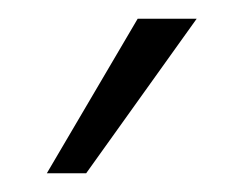

<svg xmlns="http://www.w3.org/2000/svg" viewBox="-20 -740 263 205"><path d="M72 -555H30L127 -720H190Z"/></svg>

Font: Mukta Vaani ExtraLight
Style: Regular
Weight: 275
Designer: Noopur Datye, Girish Dalvi, Yashodeep Gholap, Pallavi Karambelkar
Foundry: Ek Type
Version: Version 2.538;PS 1.000;hotconv 16.6.51;makeotf.lib2.5.65220;